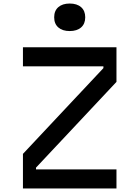

<svg xmlns="http://www.w3.org/2000/svg" viewBox="-20 -1068 790 1088"><path d="M110 -196 566 -682V-692H110V-800H640V-604L184 -118V-108H640V0H110ZM287 -970Q287 -1007 310.5 -1027.5Q334 -1048 375 -1048Q416 -1048 439.5 -1027.5Q463 -1007 463 -970Q463 -933 439.5 -912.5Q416 -892 375 -892Q334 -892 310.5 -912.5Q287 -933 287 -970Z"/></svg>

Font: Martian Mono VF sWd Rg
Style: Regular
Weight: 400
Width: 6
Monospace: yes
Designer: Roman Shamin
Foundry: Evil Martians
Version: Version 1.100